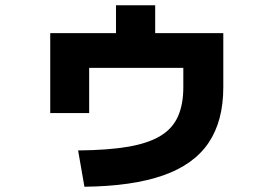

<svg xmlns="http://www.w3.org/2000/svg" viewBox="-20 -663 1040 730"><path d="M277 -91Q390 -92 466.5 -105Q543 -118 589.5 -146Q636 -174 656.5 -220Q677 -266 677 -331V-405H319V-233H171V-537H421V-643H570V-537H829V-331Q829 -203 773 -120Q717 -37 600 4Q483 45 301 47Z"/></svg>

Font: M PLUS 1 ExtraBold
Style: Regular
Weight: 800
Designer: Coji Morishita
Foundry: UNDERFOREST DESIGN
Version: Version 1.001